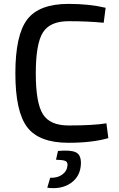

<svg xmlns="http://www.w3.org/2000/svg" viewBox="-20 -722 612 987"><path d="M527 -88 537 -12Q454 12 332 12Q181 12 120 -68Q59 -148 59 -345Q59 -542 120 -622Q181 -702 332 -702Q440 -702 523 -682L513 -605Q433 -613 332 -613Q237 -613 200.5 -555Q164 -497 164 -345Q164 -193 200.5 -135Q237 -77 332 -77Q459 -77 527 -88ZM268 99 278 54Q343 48 370 61Q397 74 396 119Q394 184 345 218.5Q296 253 223 243L238 192Q276 193 300.5 175Q325 157 327 127Q328 111 316 105.5Q304 100 268 99Z"/></svg>

Font: Exo 2.0 Medium
Style: Regular
Weight: 500
Designer: Natanael Gama
Version: Version 1.001;PS 001.001;hotconv 1.0.70;makeotf.lib2.5.58329